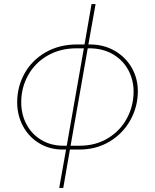

<svg xmlns="http://www.w3.org/2000/svg" viewBox="-20 -740 767 950"><path d="M308 -7 309 -12 396 -507 397 -513 433 -720H453L416 -513L415 -506L328 -12L327 -6L293 190H273ZM65 -234Q65 -311 101.5 -376.5Q138 -442 205.5 -481Q273 -520 361 -520Q376 -520 383.5 -520Q391 -520 406 -520L403 -501Q382 -501 360 -501Q278 -501 215.5 -465Q153 -429 119 -367.5Q85 -306 85 -234Q85 -174 111 -125Q137 -76 184.5 -47.5Q232 -19 294 -19H316L313 0Q302 0 291 0Q225 0 173.5 -31.5Q122 -63 93.5 -116.5Q65 -170 65 -234ZM374 -19Q453 -19 514 -56Q575 -93 608 -154.5Q641 -216 641 -287Q641 -345 614.5 -394Q588 -443 538 -472Q488 -501 421 -501H410L413 -520Q419 -520 424 -520Q494 -520 548 -488.5Q602 -457 632 -404.5Q662 -352 662 -289Q662 -212 625 -145.5Q588 -79 522 -39.5Q456 0 372 0Q346 0 319 0L323 -19Q349 -19 374 -19Z"/></svg>

Font: Fixel Italic Variable 20240409 Display Thin
Style: Italic
Weight: 100
Italic angle: -10°
Designer: AlfaBravo + MacPaw
Foundry: Kyrylo Tkachov, Marchela Mozhyna, Serhii Makarenko, Maria Weinstein, Zakhar Kryvoshyya
Version: Version 1.211;Glyphs 3.2 (3225)